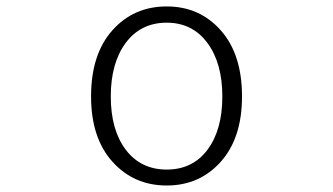

<svg xmlns="http://www.w3.org/2000/svg" viewBox="-20 -567 1040 600"><path d="M501 12.7Q398.4 12.7 331.5 -61.5Q264.6 -135.7 264.6 -265.6Q264.6 -397.5 331.1 -472.2Q397.5 -546.9 501 -546.9Q603.5 -546.9 669.9 -472.2Q736.3 -397.5 736.3 -265.6Q736.3 -135.7 669.9 -61.5Q603.5 12.7 501 12.7ZM501 -37.1Q582 -37.1 628.4 -99.1Q674.8 -161.1 674.8 -265.6Q674.8 -370.1 627.9 -433.1Q581.1 -496.1 501 -496.1Q419.9 -496.1 373 -433.1Q326.2 -370.1 326.2 -265.6Q326.2 -161.1 373 -99.1Q419.9 -37.1 501 -37.1Z"/></svg>

Font: Gen Jyuu Gothic L Monospace Light
Style: Regular
Weight: 300
Designer: [Source Han Sans]
Ryoko NISHIZUKA  (kana & ideographs); Paul D. Hunt (Latin, Greek & Cyrillic); Wenlong ZHANG  (bopomofo
Version: Version 1.002.20150607